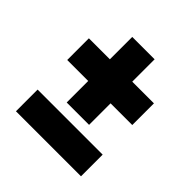

<svg xmlns="http://www.w3.org/2000/svg" viewBox="-154 -672 789 789"><g transform="rotate(45 241.0 -277.0)"><path d="M430 -298V-424H304V-554H174V-424H52V-298H174V-173H304V-298ZM430 0V-126H52V0Z"/></g></svg>

Font: Passion One
Style: Regular
Weight: 400
Designer: Alejandro Lo Celso
Foundry: Fontstage
Version: Version 1.001